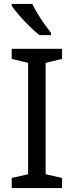

<svg xmlns="http://www.w3.org/2000/svg" viewBox="-20 -1015 379 984"><path d="M298 -51H40V-103L124 -122V-693L40 -713V-765H298V-713L214 -693V-122L298 -103ZM145 -995Q156 -973 172.5 -945.5Q189 -918 207.5 -892Q226 -866 241 -847V-835H182Q159 -853 130 -881.5Q101 -910 76.5 -938.5Q52 -967 40 -985V-995Z"/></svg>

Font: Noto Sans Tamil UI
Style: Regular
Weight: 400
Designer: Jelle Bosma - Monotype Design Team
Foundry: Monotype Imaging Inc.
Version: Version 2.004; ttfautohint (v1.8.4.7-5d5b)